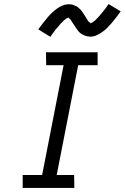

<svg xmlns="http://www.w3.org/2000/svg" viewBox="-20 -928 616 948"><path d="M347 0H92V-64H188L294 -606H208L207 -670H462V-606H366L260 -64H346ZM229 -746 169 -783Q182 -801 193.5 -815.5Q205 -830 215.5 -842.5Q226 -855 236 -864.5Q246 -874 260 -884.5Q274 -895 289 -901Q304 -907 319 -907Q324 -907 329.5 -906.5Q335 -906 339 -904.5Q343 -903 347.5 -901Q352 -899 357 -897Q362 -895 365 -892Q368 -889 371.5 -886Q375 -883 378.5 -879.5Q382 -876 384.5 -872Q387 -868 390 -864Q393 -860 395 -856.5Q397 -853 399.5 -849.5Q402 -846 405 -841Q408 -836 410.5 -831.5Q413 -827 415.5 -823.5Q418 -820 422.5 -818Q427 -816 426 -812L425 -811Q426 -813 430.5 -814.5Q435 -816 438 -818.5Q441 -821 446 -824.5Q451 -828 452.5 -830Q454 -832 456 -834Q458 -836 460.5 -838.5Q463 -841 465.5 -843.5Q468 -846 470 -848.5Q472 -851 474.5 -854Q477 -857 480 -860.5Q483 -864 486 -867.5Q489 -871 491.5 -874.5Q494 -878 497.5 -882Q501 -886 504 -890.5Q507 -895 510 -899.5Q513 -904 516 -908L576 -872Q563 -854 551.5 -839Q540 -824 529.5 -812Q519 -800 509 -790Q499 -780 485 -770Q471 -760 456 -753.5Q441 -747 426 -747Q421 -747 415.5 -748Q410 -749 406 -750Q402 -751 397 -753Q392 -755 387.5 -757.5Q383 -760 379.5 -762.5Q376 -765 372.5 -768Q369 -771 366 -775Q363 -779 360.5 -783Q358 -787 355 -790.5Q352 -794 350 -798Q348 -802 345.5 -805Q343 -808 340 -813Q337 -818 334 -822.5Q331 -827 329 -830.5Q327 -834 322.5 -836.5Q318 -839 318 -843H319Q319 -842 314.5 -840Q310 -838 307 -836Q304 -834 299 -830Q294 -826 292.5 -824.5Q291 -823 289 -820.5Q287 -818 284.5 -816Q282 -814 279.5 -811.5Q277 -809 275 -806Q273 -803 270.5 -800Q268 -797 265 -794Q262 -791 259 -787.5Q256 -784 253 -780Q250 -776 247 -772Q244 -768 241 -764Q238 -760 235 -755.5Q232 -751 229 -746Z"/></svg>

Font: Lode Term
Style: Italic
Weight: 400
Italic angle: -11°
Monospace: yes
Designer: Belleve Invis
Foundry: Belleve Invis
Version: Version 29.2.0